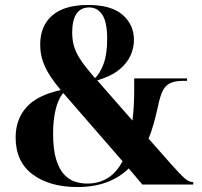

<svg xmlns="http://www.w3.org/2000/svg" viewBox="-20 -744 813 774"><path d="M292 10Q180 10 111.5 -41Q43 -92 43 -190Q43 -262 86 -311Q129 -360 225 -381Q180 -434 161 -476Q142 -518 142 -564Q142 -640 191 -682Q240 -724 335 -724Q429 -724 474.5 -684Q520 -644 520 -583Q520 -552 506.5 -521Q493 -490 461 -463.5Q429 -437 372 -420L514 -258Q521 -313 521 -382V-428H734V-418H718Q685 -418 665.5 -408.5Q646 -399 635.5 -377Q625 -355 617 -316Q608 -275 599 -243.5Q590 -212 579 -185L671 -81Q709 -38 726 -24Q743 -10 757 -10H759V0H554L499 -65Q422 10 292 10ZM363 -429Q383 -448 397.5 -486.5Q412 -525 412 -587Q412 -655 392.5 -684.5Q373 -714 340 -714Q271 -714 271 -612Q271 -581 279.5 -554Q288 -527 308.5 -497.5Q329 -468 363 -429ZM331 -4Q427 -4 474 -94L235 -369Q215 -346 204.5 -303.5Q194 -261 194 -205Q194 -141 206.5 -101Q219 -61 239 -40Q259 -19 283 -11.5Q307 -4 331 -4Z"/></svg>

Font: Noto Serif Display SemiCondensed ExtraBold
Style: Regular
Weight: 800
Width: 4
Designer: Monotype Design Team
Foundry: Monotype Imaging Inc.
Version: Version 2.009